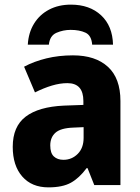

<svg xmlns="http://www.w3.org/2000/svg" viewBox="-20 -799 603 829"><path d="M295 -560Q392 -560 446 -510.5Q500 -461 500 -363V0H387L358 -73H354Q322 -30 286 -10Q250 10 189 10Q117 10 76 -37Q35 -84 35 -165Q35 -253 91 -295.5Q147 -338 256 -343L340 -346V-363Q340 -440 271 -440Q239 -440 204 -429.5Q169 -419 131 -400L84 -511Q127 -534 180.5 -547Q234 -560 295 -560ZM296 -248Q242 -246 219.5 -226Q197 -206 197 -171Q197 -138 212.5 -123.5Q228 -109 254 -109Q290 -109 315.5 -134.5Q341 -160 341 -204V-250ZM286 -779Q367 -779 416.5 -733Q466 -687 468 -606H378Q375 -646 349 -658Q323 -670 285 -670Q253 -670 224 -657.5Q195 -645 191 -606H100Q103 -658 127 -697Q151 -736 192 -757.5Q233 -779 286 -779Z"/></svg>

Font: Noto Sans SemiCondensed ExtraBold
Style: Regular
Weight: 800
Width: 4
Designer: Monotype Design Team
Foundry: Monotype Imaging Inc.
Version: Version 2.013; ttfautohint (v1.8.4.7-5d5b)